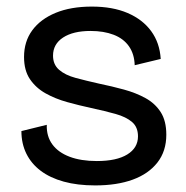

<svg xmlns="http://www.w3.org/2000/svg" viewBox="-20 -550 566 583"><path d="M269 13Q215 13 173.5 1.5Q132 -10 103.5 -31.5Q75 -53 60 -83.5Q45 -114 45 -152L122 -171Q121 -136 139 -111.5Q157 -87 191.5 -74Q226 -61 274 -61Q334 -61 366.5 -81Q399 -101 399 -136Q399 -164 381 -179.5Q363 -195 331 -204Q299 -213 257 -222Q220 -230 184 -240Q148 -250 118.5 -266.5Q89 -283 71 -309.5Q53 -336 53 -377Q53 -424 78 -458Q103 -492 149 -511Q195 -530 259 -530Q322 -530 367.5 -510.5Q413 -491 439 -455.5Q465 -420 468 -371L389 -352Q388 -386 371.5 -409.5Q355 -433 325 -444.5Q295 -456 255 -456Q202 -456 171.5 -436Q141 -416 141 -381Q141 -354 159.5 -338Q178 -322 209.5 -313.5Q241 -305 281 -296Q320 -288 356.5 -278Q393 -268 422 -252Q451 -236 468 -209.5Q485 -183 485 -141Q485 -91 458 -56.5Q431 -22 383 -4.5Q335 13 269 13Z"/></svg>

Font: Bricolage Grotesque 48pt Condensed ExtraBold
Style: Regular
Weight: 400
Version: Version 1.000;gftools[0.9.30]